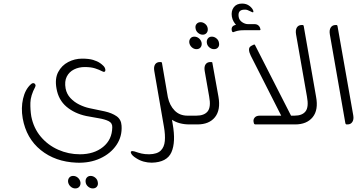

<svg xmlns="http://www.w3.org/2000/svg" viewBox="-20 -696 2022 1074"><path d="M408 214Q289 209 208 143.5Q127 78 107 -34Q97 -92 109 -144Q121 -196 152 -224Q159 -231 165 -231Q176 -231 179 -219Q179 -218 178.5 -215.5Q178 -213 177 -210Q151 -161 150 -121.5Q149 -82 155 -45Q168 21 208 68.5Q248 116 305.5 141.5Q363 167 427 167Q506 167 556.5 126Q607 85 608 16Q609 -8 587.5 -18.5Q566 -29 532.5 -34.5Q499 -40 463 -47Q397 -61 352 -99Q307 -137 296 -201Q286 -256 305.5 -293Q325 -330 361.5 -349Q398 -368 439 -368Q477 -368 500.5 -361Q524 -354 540 -343Q550 -336 558.5 -327.5Q567 -319 569 -308Q570 -303 568.5 -298.5Q567 -294 561 -294Q558 -294 550 -298Q535 -306 512 -313.5Q489 -321 454 -321Q421 -321 394 -307.5Q367 -294 353.5 -267.5Q340 -241 347 -201Q353 -170 374 -147.5Q395 -125 423.5 -111Q452 -97 480 -91Q526 -82 566 -73Q606 -64 632 -46Q658 -28 660 7Q664 67 631.5 115Q599 163 540.5 190Q482 217 408 214ZM389 288Q404 288 415.5 298Q427 308 430 323Q432 338 424 348Q416 358 401 358Q387 358 375.5 348Q364 338 361 323Q359 308 367 298Q375 288 389 288ZM487 288Q501 288 513 298Q525 308 527 323Q530 338 522 348Q514 358 499 358Q485 358 473 348Q461 338 459 323Q457 308 465 298Q473 288 487 288Z M1062 -49 1071 0H1040Q982 0 942 -26L946 -2Q964 99 939 155.5Q914 212 829 214Q806 214 784 208Q762 202 742 189Q719 175 713 161Q708 149 721 149Q724 149 732 151Q755 159 772.5 163Q790 167 815 167Q859 166 879 146.5Q899 127 902 92.5Q905 58 897 13L843 -299Q839 -322 847.5 -335.5Q856 -349 875 -349H880Q885 -349 886 -344L919 -152Q929 -106 957 -77.5Q985 -49 1029 -49Z M1114 -502Q1100 -502 1088 -512Q1076 -522 1074 -537Q1071 -552 1079.5 -562Q1088 -572 1102 -572Q1116 -572 1128 -562Q1140 -552 1142 -537Q1144 -522 1136 -512Q1128 -502 1114 -502ZM1079 -421Q1065 -421 1053.5 -431Q1042 -441 1039 -456Q1037 -471 1045 -481Q1053 -491 1067 -491Q1082 -491 1093.5 -481Q1105 -471 1108 -456Q1110 -441 1102 -431Q1094 -421 1079 -421ZM1177 -421Q1163 -421 1151 -431Q1139 -441 1137 -456Q1135 -471 1143 -481Q1151 -491 1165 -491Q1179 -491 1191 -481Q1203 -471 1205 -456Q1208 -441 1200 -431Q1192 -421 1177 -421ZM1084 0H1062L1053 -49H1078Q1123 -49 1142 -73.5Q1161 -98 1150 -156L1125 -299Q1121 -323 1130 -336Q1139 -349 1157 -349H1162Q1168 -349 1168 -344L1202 -155Q1215 -81 1182.5 -40.5Q1150 0 1084 0Z M1436 -535 1437 -532Q1438 -527 1431 -527H1348Q1331 -527 1319 -525.5Q1307 -524 1293 -519Q1291 -518 1288 -517Q1285 -516 1284 -516Q1278 -516 1276 -528Q1273 -552 1300 -557Q1293 -565 1286.5 -576Q1280 -587 1277 -603Q1272 -634 1287.5 -655Q1303 -676 1334 -676Q1359 -676 1376 -662.5Q1393 -649 1397 -635Q1398 -633 1397.5 -630Q1397 -627 1394 -627Q1392 -627 1388 -629Q1384 -631 1382 -632Q1372 -637 1364 -640Q1356 -643 1346 -642Q1309 -641 1315 -602Q1318 -583 1334.5 -572Q1351 -561 1367 -561H1404Q1417 -561 1425.5 -553.5Q1434 -546 1436 -535ZM1679 -550 1748 -155Q1762 -81 1729 -40.5Q1696 0 1631 0H1409Q1402 0 1400 -7L1399 -12Q1395 -26 1404 -37.5Q1413 -49 1433 -49H1553L1383 -384Q1374 -402 1373 -416Q1372 -430 1382 -437Q1386 -439 1388.5 -441Q1391 -443 1397 -445L1401 -447Q1405 -448 1407 -443L1608 -49H1627Q1671 -49 1689.5 -73.5Q1708 -98 1697 -156L1636 -504Q1632 -528 1640.5 -542Q1649 -556 1667 -556H1672Q1678 -556 1679 -550Z M1924 0H1919Q1914 0 1912 -6L1825 -504Q1821 -528 1830 -542Q1839 -556 1857 -556H1862Q1867 -556 1868 -550L1956 -51Q1960 -28 1951 -14Q1942 0 1924 0Z"/></svg>

Font: Zain Light
Style: Italic
Weight: 300
Italic angle: -10°
Designer: Zain,Boutros
Foundry: Mobile Telecommunications Company (Zain), 2024
Version: Version 1.51; ttfautohint (v1.8.4)